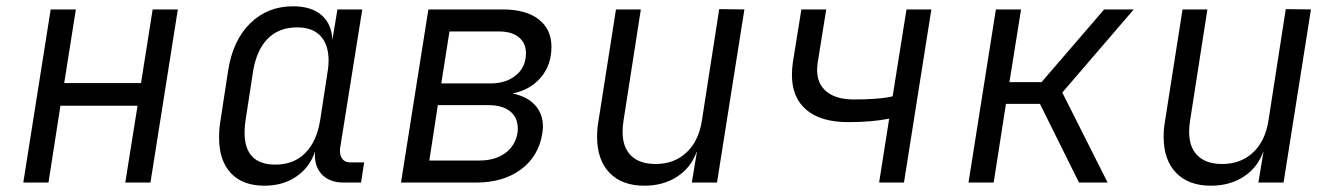

<svg xmlns="http://www.w3.org/2000/svg" viewBox="-20 -580 4240 610"><path d="M134 0H54L141 -550H221L184 -316H428L465 -550H545L458 0H378L417 -244H172Z M1137 -64 1127 0H1072Q1026 0 1001.5 -27Q977 -54 981 -99Q964 -48 921.5 -19Q879 10 820 10Q751 10 713.5 -30Q676 -70 676 -143Q676 -170 680 -194L705 -357Q720 -452 775 -506Q830 -560 911 -560Q969 -560 1001.5 -532Q1034 -504 1036 -453L1052 -550H1131L1061 -112Q1060 -108 1060 -101Q1060 -84 1068.5 -74Q1077 -64 1093 -64ZM1021 -353Q1024 -371 1024 -387Q1024 -438 998.5 -465.5Q973 -493 924 -493Q866 -493 830.5 -457Q795 -421 784 -353L760 -197Q757 -176 757 -159Q757 -57 855 -57Q913 -57 949.5 -93.5Q986 -130 997 -197Z M1608 -283Q1654 -274 1679.5 -246.5Q1705 -219 1705 -177Q1705 -170 1703 -156Q1691 -83 1635 -41.5Q1579 0 1492 0H1254L1341 -550H1577Q1651 -550 1691.5 -518.5Q1732 -487 1732 -431Q1732 -373 1698 -333.5Q1664 -294 1608 -283ZM1566 -480H1408L1382 -315H1539Q1588 -315 1619.5 -341Q1651 -367 1651 -411Q1651 -443 1628.5 -461.5Q1606 -480 1566 -480ZM1625 -172Q1625 -207 1600.5 -226.5Q1576 -246 1531 -246H1371L1344 -70H1503Q1553 -70 1585 -93.5Q1617 -117 1624 -157Q1625 -162 1625 -172Z M2265 -551 2345 -550 2258 0H2178L2194 -97H2193Q2175 -47 2131 -18.5Q2087 10 2027 10Q1956 10 1916.5 -31Q1877 -72 1877 -145Q1877 -170 1881 -193L1937 -550H2016L1961 -197Q1958 -178 1958 -161Q1958 -112 1985 -85.5Q2012 -59 2063 -59Q2122 -59 2161 -95.5Q2200 -132 2210 -197Z M2805 -203Q2749 -192 2675 -192Q2588 -192 2542 -231Q2496 -270 2496 -342Q2496 -361 2499 -382L2526 -550H2605L2578 -382Q2576 -366 2576 -358Q2576 -313 2606.5 -288.5Q2637 -264 2693 -264Q2730 -264 2757.5 -266Q2785 -268 2799 -270.5Q2813 -273 2816 -274L2860 -550H2939L2852 0H2773Z M3137 0H3057L3144 -550H3224L3187 -319H3289L3488 -550H3582L3355 -286L3499 0H3408L3284 -250H3176Z M4065 -551 4145 -550 4058 0H3978L3994 -97H3993Q3975 -47 3931 -18.5Q3887 10 3827 10Q3756 10 3716.5 -31Q3677 -72 3677 -145Q3677 -170 3681 -193L3737 -550H3816L3761 -197Q3758 -178 3758 -161Q3758 -112 3785 -85.5Q3812 -59 3863 -59Q3922 -59 3961 -95.5Q4000 -132 4010 -197Z"/></svg>

Font: JetBrains Mono Semi Light
Style: Italic
Weight: 350
Italic angle: -9°
Monospace: yes
Designer: Philipp Nurullin, Konstantin Bulenkov
Foundry: JetBrains
Version: 2.002